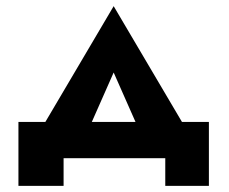

<svg xmlns="http://www.w3.org/2000/svg" viewBox="-20 -515 745 625"><path d="M350 -279 460 -30 606 -61 350 -495 94 -61 240 -30ZM518 0V90H660V-118H40V90H187V0Z"/></svg>

Font: Glinicke Jost Bold
Style: Bold
Weight: 700
Version: Version 3.710